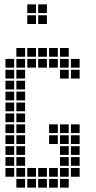

<svg xmlns="http://www.w3.org/2000/svg" viewBox="-20 -865 440 880"><path d="M5 -95V-55H45V-95ZM5 -145V-105H45V-145ZM5 -195V-155H45V-195ZM5 -245V-205H45V-245ZM5 -295V-255H45V-295ZM5 -345V-305H45V-345ZM5 -395V-355H45V-395ZM5 -445V-405H45V-445ZM5 -495V-455H45V-495ZM5 -545V-505H45V-545ZM5 -595V-555H45V-595ZM55 -645V-605H95V-645ZM55 -595V-555H95V-595ZM55 -545V-505H95V-545ZM55 -495V-455H95V-495ZM55 -445V-405H95V-445ZM55 -395V-355H95V-395ZM55 -345V-305H95V-345ZM55 -295V-255H95V-295ZM55 -245V-205H95V-245ZM55 -195V-155H95V-195ZM55 -145V-105H95V-145ZM55 -95V-55H95V-95ZM55 -45V-5H95V-45ZM105 -95V-55H145V-95ZM155 -95V-55H195V-95ZM205 -95V-55H245V-95ZM255 -145V-105H295V-145ZM255 -195V-155H295V-195ZM305 -195V-155H345V-195ZM305 -145V-105H345V-145ZM255 -95V-55H295V-95ZM205 -45V-5H245V-45ZM155 -45V-5H195V-45ZM105 -45V-5H145V-45ZM255 -45V-5H295V-45ZM305 -95V-55H345V-95ZM205 -245V-205H245V-245ZM205 -295V-255H245V-295ZM255 -295V-255H295V-295ZM305 -295V-255H345V-295ZM305 -245V-205H345V-245ZM255 -245V-205H295V-245ZM105 -645V-605H145V-645ZM155 -645V-605H195V-645ZM205 -645V-605H245V-645ZM255 -645V-605H295V-645ZM105 -595V-555H145V-595ZM155 -595V-555H195V-595ZM205 -595V-555H245V-595ZM255 -595V-555H295V-595ZM305 -595V-555H345V-595ZM255 -545V-505H295V-545ZM305 -545V-505H345V-545ZM105 -845V-805H145V-845ZM105 -795V-755H145V-795ZM155 -795V-755H195V-795ZM155 -845V-805H195V-845Z"/></svg>

Font: Nose Transport 13 Square
Style: Regular
Weight: 400
Designer: Nico Rohrbach
Foundry: Nose
Version: Version 1.400;Glyphs 3.2.3 (3260)